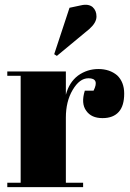

<svg xmlns="http://www.w3.org/2000/svg" viewBox="-20 -770 535 790"><path d="M344 -448C375 -448 382 -431 365 -397C365 -397 329 -397 329 -397C329 -397 329 -397 329 -397C318 -362 320 -334 335 -314C349 -294 371 -284 402 -284C432 -284 454 -293 469 -310C484 -327 491 -352 491 -385C491 -417 481 -442 462 -460C442 -477 416 -486 385 -486C354 -486 326 -477 301 -459C276 -440 260 -414 251 -380C251 -380 251 -476 251 -476C251 -476 10 -476 10 -476C10 -476 10 -458 10 -458C10 -458 65 -458 65 -458C65 -458 65 -18 65 -18C65 -18 10 -18 10 -18C10 -18 10 0 10 0C10 0 322 0 322 0C322 0 322 -18 322 -18C322 -18 251 -18 251 -18C251 -18 251 -286 251 -286C251 -286 251 -286 251 -286C251 -330 260 -368 279 -400C298 -432 319 -448 344 -448C344 -448 344 -448 344 -448ZM214 -540C214 -540 348 -651 348 -651C348 -651 348 -651 348 -651C367 -668 377 -685 377 -702C377 -718 372 -731 361 -741C350 -750 334 -753 313 -748C313 -748 266 -738 266 -738C266 -738 203 -547 203 -547C203 -547 214 -540 214 -540Z"/></svg>

Font: Abril Fatface Utterance
Style: Regular
Weight: 500
Designer: Veronika Burian, Jos Scaglione
Foundry: TypeTogether
Version: ""